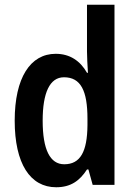

<svg xmlns="http://www.w3.org/2000/svg" viewBox="-20 -780 568 810"><path d="M217 10C278 10 316 -17 347 -65H353L371 0H463V-760H347V-563C347 -539 349 -506 351 -473H347C318 -524 274 -553 215 -553C108 -553 42 -452 42 -271C42 -90 107 10 217 10ZM251 -87C191 -87 160 -149 160 -271C160 -389 190 -454 250 -454C321 -454 349 -397 349 -279V-252C348 -140 319 -87 251 -87Z"/></svg>

Font: Noto Sans Lao Condensed SemiBold
Style: Regular
Weight: 600
Width: 3
Designer: Monotype Design Team
Foundry: Monotype Imaging Inc.
Version: Version 2.003